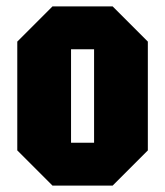

<svg xmlns="http://www.w3.org/2000/svg" viewBox="-20 -580 516 600"><path d="M34 -110V-450L144 -560H332L442 -450V-110L332 0H144ZM202 -134H274V-426H202Z"/></svg>

Font: Tektur Condensed
Style: Bold
Weight: 700
Width: 3
Designer: Adam Jagosz
Foundry: Adam Jagosz
Version: Version 1.005;gftools[0.9.30]